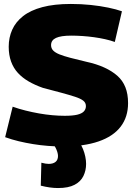

<svg xmlns="http://www.w3.org/2000/svg" viewBox="-20 -730 681 970"><path d="M596 -673 560 -518Q538 -526 511 -532Q484 -538 455 -542Q426 -546 396.5 -548Q367 -550 340 -550Q288 -550 263 -538.5Q238 -527 238 -502Q238 -486 248.5 -475Q259 -464 280 -455.5Q301 -447 335 -438Q369 -429 416 -418Q467 -407 506.5 -389Q546 -371 573 -347Q600 -323 613.5 -289Q627 -255 627 -209Q627 -139 589.5 -90Q552 -41 478 -15.5Q404 10 295 10Q260 10 222 7Q184 4 147 -2Q110 -8 74.5 -16.5Q39 -25 6 -37L44 -191Q75 -180 109 -171.5Q143 -163 177 -157Q211 -151 244 -148Q277 -145 307 -145Q347 -145 370 -150.5Q393 -156 403.5 -167Q414 -178 414 -194Q414 -211 400.5 -221.5Q387 -232 359.5 -241Q332 -250 291.5 -261Q251 -272 197 -286Q157 -300 125 -318.5Q93 -337 70.5 -361.5Q48 -386 36 -419Q24 -452 24 -494Q24 -540 41.5 -579.5Q59 -619 96.5 -648.5Q134 -678 194 -694Q254 -710 338 -710Q390 -710 438 -705Q486 -700 527 -691.5Q568 -683 596 -673ZM189 92Q200 95 209.5 96.5Q219 98 226 98Q248 98 260.5 88Q273 78 273 58Q273 49 269.5 37.5Q266 26 259.5 14Q253 2 244 -7H383Q392 5 399.5 23.5Q407 42 411 61.5Q415 81 415 98Q415 131 401.5 159Q388 187 357 203.5Q326 220 273 220Q253 220 231.5 217Q210 214 186 208Z"/></svg>

Font: Georama ExtraBold
Style: Regular
Weight: 800
Designer: Jean-Baptiste Levee
Foundry: Production Type
Version: Version 1.001